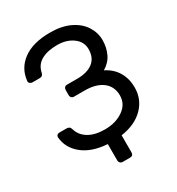

<svg xmlns="http://www.w3.org/2000/svg" viewBox="-198 -835 1015 1100"><g transform="rotate(-30 309.0 -285.0)"><path d="M39.1 -167V-168.9Q39.1 -176.8 44.9 -181.9Q50.8 -187 60.1 -187H106Q117.2 -187 124 -182.6Q130.9 -178.2 134.8 -165Q147 -122.1 188.5 -96.9Q230 -71.8 295.9 -71.8Q367.7 -71.8 417.2 -106.4Q466.8 -141.1 466.8 -198.2Q466.8 -257.3 423.8 -290.3Q380.9 -323.2 307.1 -323.2H234.9Q225.1 -323.2 219 -329.6Q212.9 -335.9 212.9 -347.2V-378.9Q212.9 -390.1 219 -396.5Q225.1 -402.8 234.9 -402.8H303.2Q368.2 -402.8 406 -431.4Q443.8 -460 443.8 -518.1Q443.8 -566.9 401.9 -597.4Q359.9 -627.9 298.8 -627.9Q234.9 -627.9 193.8 -605Q152.8 -582 143.1 -533.2Q138.2 -513.2 119.1 -513.2H69.8Q61 -513.2 54 -519Q46.9 -524.9 47.9 -534.2Q55.7 -614.3 120.4 -662.1Q185.1 -710 299.8 -710Q376 -710 429.9 -684.1Q483.9 -658.2 511.5 -615Q539.1 -571.8 539.1 -522.9Q539.1 -474.1 520 -433.6Q501 -393.1 459 -368.2Q510.7 -342.3 536.9 -297.6Q563 -252.9 563 -195.8Q563 -117.2 509 -63Q455.1 -8.8 360.8 4.9V117.2Q360.8 128.4 355 134.3Q349.1 140.1 337.9 140.1H290Q280.3 140.1 273.7 133.5Q267.1 127 267.1 117.2V8.8Q164.1 2 104.5 -46.6Q44.9 -95.2 39.1 -167Z"/></g></svg>

Font: Rubik AZ
Style: Regular
Weight: 400
Designer: Hubert and Fischer
Foundry: Hubert & Fischer
Version: Version 2.000